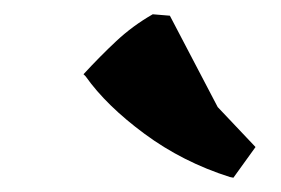

<svg xmlns="http://www.w3.org/2000/svg" viewBox="-20 -754 394 269"><path d="M307 -505 302 -506Q236 -527 182.5 -566.5Q129 -606 100 -647L97 -650Q120 -675 143 -696.5Q166 -718 194 -734L218 -732L285 -604L338 -548Z"/></svg>

Font: Labrada Black
Style: Italic
Weight: 900
Italic angle: -7°
Designer: Mercedes Jáuregui
Foundry: Omnibus-Type Team
Version: Version 1.000; ttfautohint (v1.8.4.7-5d5b)